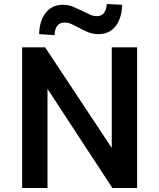

<svg xmlns="http://www.w3.org/2000/svg" viewBox="-20 -942 797 962"><path d="M91 0V-705H206L545 -193H540V-705H667V0H543L212 -506H218V0ZM253 -766 176 -771Q178 -839 209.5 -878.5Q241 -918 295 -918Q325 -918 350.5 -906.5Q376 -895 397 -885Q413 -877 430.5 -869Q448 -861 464 -861Q489 -861 501 -877Q513 -893 515 -922L592 -918Q590 -850 559 -810.5Q528 -771 473 -771Q443 -771 417 -782.5Q391 -794 373 -804Q357 -813 339 -821Q321 -829 304 -829Q279 -829 267 -813Q255 -797 253 -766Z"/></svg>

Font: Nunito Sans 7pt SemiCondensed
Style: Bold
Weight: 700
Width: 4
Designer: Vernon Adams
Foundry: Vernon Adams
Version: Version 3.101;gftools[0.9.27]